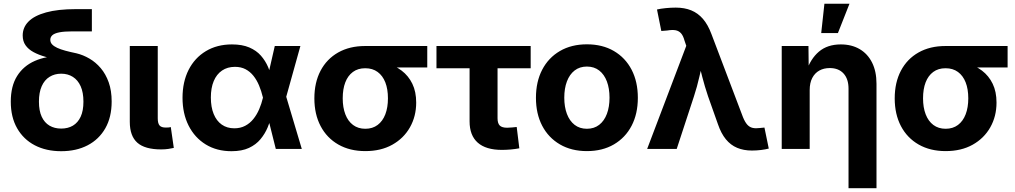

<svg xmlns="http://www.w3.org/2000/svg" viewBox="-20 -775 5282 999"><path d="M298.3 11.7Q220.2 11.7 161.1 -19Q102.1 -49.8 69.1 -107.7Q36.1 -165.5 36.1 -246.1Q36.1 -327.1 69.1 -379.6Q102.1 -432.1 161.1 -458Q220.2 -483.9 298.3 -483.9V-460.4Q254.4 -468.8 217.8 -479Q181.2 -489.3 154.3 -503.9Q127.4 -518.6 112.8 -539.6Q98.1 -560.5 98.1 -590.3Q98.1 -632.3 128.2 -662.8Q158.2 -693.4 219.7 -710.4Q281.2 -727.5 374.5 -727.5H458V-611.8H357.9Q314 -611.8 288.6 -606.7Q263.2 -601.6 252.4 -591.8Q241.7 -582 241.7 -567.9Q241.7 -554.2 251 -544.2Q260.3 -534.2 277.6 -526.1Q294.9 -518.1 320.1 -511.2Q345.2 -504.4 377.9 -497.6Q412.6 -489.3 445.3 -470.2Q478 -451.2 504.2 -420.4Q530.3 -389.6 545.7 -346.4Q561 -303.2 561 -247.1Q561 -165.5 528.1 -107.7Q495.1 -49.8 436 -19Q377 11.7 298.3 11.7ZM298.3 -106Q333.5 -106 359.4 -121.3Q385.3 -136.7 399.7 -167.7Q414.1 -198.7 414.1 -246.1Q414.1 -293.9 399.7 -326.2Q385.3 -358.4 359.1 -375Q333 -391.6 298.3 -391.6Q264.2 -391.6 237.8 -375.2Q211.4 -358.9 197 -326.4Q182.6 -293.9 182.6 -246.1Q182.6 -198.7 197 -167.7Q211.4 -136.7 237.5 -121.3Q263.7 -106 298.3 -106Z M818.8 2.4Q733.9 2.4 694.6 -32.5Q655.3 -67.4 655.3 -141.1V-535.6H800.8V-159.2Q800.8 -133.3 810.1 -122.3Q819.3 -111.3 842.3 -111.3Q851.6 -111.3 857.9 -111.8Q864.3 -112.3 868.7 -113.8L884.3 -5.4Q873 -2.9 856.2 -0.2Q839.4 2.4 818.8 2.4Z M1184.6 11.7Q1107.9 11.7 1050.5 -23.4Q993.2 -58.6 961.4 -121.3Q929.7 -184.1 929.7 -266.1Q929.7 -349.1 961.4 -411.6Q993.2 -474.1 1051.3 -509Q1109.4 -543.9 1187 -543.9Q1240.2 -543.9 1277.1 -528.1Q1314 -512.2 1337.4 -485.6Q1360.8 -459 1375 -426Q1389.2 -393.1 1397 -359.9H1437.5L1468.3 -274.9L1550.3 0H1415L1347.7 -269Q1339.8 -301.8 1327.9 -330.3Q1315.9 -358.9 1298.6 -380.6Q1281.2 -402.3 1257.6 -414.8Q1233.9 -427.2 1202.6 -427.2Q1163.6 -427.2 1135.3 -408Q1106.9 -388.7 1092 -353Q1077.1 -317.4 1077.1 -267.6Q1077.1 -217.8 1091.8 -181.9Q1106.4 -146 1133.8 -126.7Q1161.1 -107.4 1199.2 -107.4Q1231 -107.4 1255.6 -120.4Q1280.3 -133.3 1298.3 -155.8Q1316.4 -178.2 1328.6 -206.8Q1340.8 -235.4 1348.1 -266.1L1409.7 -535.6H1543L1467.8 -266.1L1436.5 -181.2H1396Q1387.2 -147 1373 -113Q1358.9 -79.1 1335.4 -50.8Q1312 -22.5 1275.4 -5.4Q1238.8 11.7 1184.6 11.7Z M1880.9 11.2Q1800.3 11.2 1740.5 -22.9Q1680.7 -57.1 1648.2 -118.9Q1615.7 -180.7 1615.7 -263.2Q1615.7 -345.7 1647.9 -407Q1680.2 -468.3 1739.7 -502Q1799.3 -535.6 1879.9 -535.6H2203.1V-423.8H1972.7L1879.9 -419.9Q1842.3 -419.9 1816.2 -400.6Q1790 -381.3 1776.6 -346.4Q1763.2 -311.5 1763.2 -263.2Q1763.2 -215.8 1776.9 -180.2Q1790.5 -144.5 1816.9 -124.8Q1843.3 -105 1880.9 -105Q1918.5 -105 1944.8 -124.8Q1971.2 -144.5 1984.9 -180.2Q1998.5 -215.8 1998.5 -263.2Q1998.5 -311.5 1984.9 -346.4Q1971.2 -381.3 1944.8 -400.6Q1918.5 -419.9 1880.9 -419.9V-460.9Q1937.5 -460.9 1985.8 -447.8Q2034.2 -434.6 2069.8 -407.5Q2105.5 -380.4 2125.5 -339.1Q2145.5 -297.9 2145.5 -241.2Q2145.5 -169.9 2113 -112.5Q2080.6 -55.2 2021.2 -22Q1961.9 11.2 1880.9 11.2Z M2591.3 4.9Q2508.3 4.9 2465.8 -32.7Q2423.3 -70.3 2423.3 -143.6V-419.9H2251V-535.6H2741.2V-419.9H2568.8V-159.7Q2568.8 -133.3 2580.3 -121.8Q2591.8 -110.4 2618.7 -110.4Q2629.4 -110.4 2644 -111.8Q2658.7 -113.3 2668.5 -114.3L2682.1 -3.4Q2659.2 1 2636.2 2.9Q2613.3 4.9 2591.3 4.9Z M3033.7 11.2Q2953.1 11.2 2893.3 -23.7Q2833.5 -58.6 2801 -120.8Q2768.6 -183.1 2768.6 -266.1Q2768.6 -349.6 2801 -412.1Q2833.5 -474.6 2893.3 -509.5Q2953.1 -544.4 3033.7 -544.4Q3114.7 -544.4 3174.3 -509.5Q3233.9 -474.6 3266.4 -412.1Q3298.8 -349.6 3298.8 -266.1Q3298.8 -183.1 3266.4 -120.8Q3233.9 -58.6 3174.3 -23.7Q3114.7 11.2 3033.7 11.2ZM3033.7 -105Q3071.3 -105 3097.7 -125.5Q3124 -146 3137.7 -182.4Q3151.4 -218.8 3151.4 -266.6Q3151.4 -314.9 3137.7 -351.3Q3124 -387.7 3097.7 -408.2Q3071.3 -428.7 3033.7 -428.7Q2996.1 -428.7 2969.7 -408.2Q2943.4 -387.7 2929.7 -351.3Q2916 -314.9 2916 -266.6Q2916 -218.8 2929.7 -182.4Q2943.4 -146 2969.7 -125.5Q2996.1 -105 3033.7 -105Z M3347.2 0 3550.8 -536.6 3541.5 -564Q3534.7 -589.4 3523.2 -602.1Q3511.7 -614.7 3494.4 -617.7Q3477.1 -620.6 3451.2 -616.2L3420.9 -613.8L3398.4 -725.6Q3417 -730 3443.6 -732.7Q3470.2 -735.4 3496.1 -735.4Q3541.5 -735.4 3576.4 -721.2Q3611.3 -707 3637.5 -676.8Q3663.6 -646.5 3681.6 -598.1L3845.7 -165.5Q3856 -140.1 3867.9 -126.7Q3879.9 -113.3 3896 -109.6Q3912.1 -106 3933.1 -108.9L3957.5 -111.3L3980 -2Q3963.4 2.4 3939.9 5.4Q3916.5 8.3 3892.1 8.3Q3849.1 8.3 3815.4 -5.9Q3781.7 -20 3756.8 -50.3Q3731.9 -80.6 3715.3 -129.4L3664.1 -273.9Q3647 -324.7 3633.8 -375.5Q3620.6 -426.3 3607.4 -481H3643.6Q3630.4 -426.8 3618.9 -375.7Q3607.4 -324.7 3590.8 -273.9L3501 0Z M4192.9 -306.2V0H4047.4V-535.6H4186.5L4188 -400.4H4174.3Q4196.8 -468.8 4241 -506.3Q4285.2 -543.9 4355 -543.9Q4411.1 -543.9 4452.9 -519.5Q4494.6 -495.1 4517.6 -449.2Q4540.5 -403.3 4540.5 -339.4V204.1H4395V-313.5Q4395 -364.3 4369.1 -392.6Q4343.3 -420.9 4297.4 -420.9Q4266.6 -420.9 4243.2 -408Q4219.7 -395 4206.3 -369.4Q4192.9 -343.8 4192.9 -306.2ZM4252.9 -603 4269.5 -755.4H4399.9L4339.8 -603Z M4900.4 11.2Q4819.8 11.2 4760 -22.9Q4700.2 -57.1 4667.7 -118.9Q4635.3 -180.7 4635.3 -263.2Q4635.3 -345.7 4667.5 -407Q4699.7 -468.3 4759.3 -502Q4818.8 -535.6 4899.4 -535.6H5222.7V-423.8H4992.2L4899.4 -419.9Q4861.8 -419.9 4835.7 -400.6Q4809.6 -381.3 4796.1 -346.4Q4782.7 -311.5 4782.7 -263.2Q4782.7 -215.8 4796.4 -180.2Q4810.1 -144.5 4836.4 -124.8Q4862.8 -105 4900.4 -105Q4938 -105 4964.4 -124.8Q4990.7 -144.5 5004.4 -180.2Q5018.1 -215.8 5018.1 -263.2Q5018.1 -311.5 5004.4 -346.4Q4990.7 -381.3 4964.4 -400.6Q4938 -419.9 4900.4 -419.9V-460.9Q4957 -460.9 5005.4 -447.8Q5053.7 -434.6 5089.4 -407.5Q5125 -380.4 5145 -339.1Q5165 -297.9 5165 -241.2Q5165 -169.9 5132.6 -112.5Q5100.1 -55.2 5040.8 -22Q4981.4 11.2 4900.4 11.2Z"/></svg>

Font: Inter 20pt
Style: Bold
Weight: 700
Version: Version 4.001;git-66647c0bb